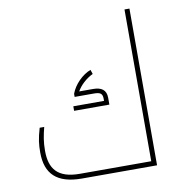

<svg xmlns="http://www.w3.org/2000/svg" viewBox="-84 -839 872 917"><g transform="rotate(-10 352.0 -380.0)"><path d="M240 0H604V-760H580V-24H234C125 -24 89 -75 89 -161C89 -205 95 -234 105 -274H83C68 -223 65 -196 65 -157C65 -53 119 0 240 0ZM259 -325H430V-358C430 -397 406 -412 366 -412H299C314 -439 343 -467 377 -483L370 -504C330 -489 289 -449 273 -405V-390H366C397 -390 408 -383 408 -357V-347H259Z"/></g></svg>

Font: Noto Kufi Arabic Thin
Style: Regular
Weight: 100
Designer: Monotype Design Team, David Williams, Khaled Hosny
Foundry: Google LLC
Version: Version 2.109